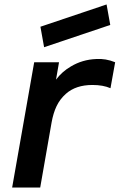

<svg xmlns="http://www.w3.org/2000/svg" viewBox="-20 -842 537 862"><path d="M178 -630 161.5 -722 458.5 -822 475 -730ZM497 -562.5 476 -446Q443 -460.5 395 -460.5Q320.5 -460.5 276 -421Q249 -397 234 -365.5Q219 -334 211.5 -291.5L160.5 0H34.5L133.5 -562.5H245L231.5 -484.5Q258.5 -520.5 298 -543.5Q349.5 -574.5 411.5 -577Q454.5 -580 497 -562.5Z"/></svg>

Font: Russisch Sans
Style: Bold Italic
Weight: 700
Italic angle: -10°
Designer: Michael Sharanda (font) & Cristiano Sobral (main changes)
Foundry: Michael Sharanda
Version: Version 2.00;September 8, 2020;FontCreator 13.0.0.2681 64-bi